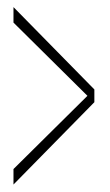

<svg xmlns="http://www.w3.org/2000/svg" viewBox="-20 -506 302 527"><path d="M17 0.5V-42L220 -243L17 -444V-486.5L239 -260.5V-225.5Z"/></svg>

Font: Anybody ExtraLight
Style: Regular
Weight: 200
Designer: Tyler Finck
Foundry: Etcetera Type Company
Version: Version 1.010; ttfautohint (v1.8.3) -l 8 -r 50 -G 200 -x 14 